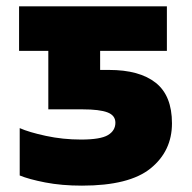

<svg xmlns="http://www.w3.org/2000/svg" viewBox="-20 -573 603 604"><path d="M238 11Q174 11 122.5 1Q71 -9 42 -21V-170Q71 -157 124.5 -145.5Q178 -134 235 -134Q296 -134 319.5 -148Q343 -162 343 -187Q343 -210 318 -219.5Q293 -229 240 -229H132V-413H40V-553H505V-413H295V-353H323Q419 -353 470 -312.5Q521 -272 521 -185Q521 -98 454 -43.5Q387 11 238 11Z"/></svg>

Font: Noto Sans Mono SemiCondensed Black
Style: Regular
Weight: 900
Width: 4
Designer: Monotype Design Team
Foundry: Monotype Imaging Inc.
Version: Version 2.014; ttfautohint (v1.8.4.7-5d5b)